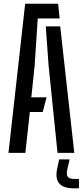

<svg xmlns="http://www.w3.org/2000/svg" viewBox="-20 -820 444 1030"><path d="M25.5 0 115 -800H291.5L300 -721H182.5L166 -469.5L148 -298H230L209 -219H140L116 0ZM288.5 0 240.5 -470.5 225.5 -678.5H303L378.5 0ZM403.5 190.5H377.5Q267 190.5 285.5 91L297.5 35H353.5L340.5 91Q335 117.5 344 128.8Q353 140 378.5 140H403.5Z"/></svg>

Font: Big Shoulders Stencil Text Medium
Style: Regular
Weight: 500
Designer: Patric King
Foundry: XO Type Co
Version: Version 1.000